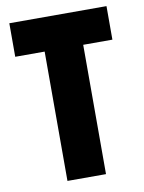

<svg xmlns="http://www.w3.org/2000/svg" viewBox="-82 -772 623 829"><g transform="rotate(-10 230.0 -357.0)"><path d="M315 0V-567H443V-714H17V-567H146V0Z"/></g></svg>

Font: Noto Sans Arabic UI XCn Bk
Style: Regular
Weight: 900
Width: 2
Designer: Monotype Design Team, Nadine Chahine and Nizar Qandah
Foundry: Monotype Imaging Inc.
Version: Version 2.010